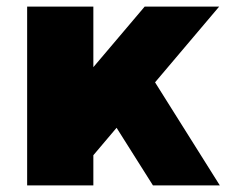

<svg xmlns="http://www.w3.org/2000/svg" viewBox="-20 -560 688 580"><path d="M100 -166 417 -540H642L245 -71ZM62 -540H262V0H62ZM293 -236 436 -331 644 0H442Z"/></svg>

Font: Pathway Extreme 28pt ExtraBold
Style: Regular
Weight: 800
Designer: Eduardo Rodriguez Tunni
Foundry: Eduardo Rodriguez Tunni
Version: Version 1.001;gftools[0.9.26]